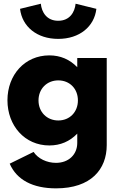

<svg xmlns="http://www.w3.org/2000/svg" viewBox="-20 -784 657 1054"><path d="M250.9 14.5C311.4 14.5 363.2 -7.7 404.1 -50.5V0.5C404.1 64.1 357.3 110 287.3 110C236.8 110 188.6 86.8 164.5 50L33.2 114.5C71.8 203.6 160 250 287.7 250C480 250 565.9 145 565.9 12.7V-465.5H404.1V-415C363.2 -457.7 311.4 -480 250.9 -480C115.9 -480 20.9 -372.7 20.9 -233.6C20.9 -94.1 115.9 14.5 250.9 14.5ZM299.5 -570.5C416.8 -570.5 497.7 -638.2 509.1 -735.5L395 -763.6C390.5 -717.7 363.2 -670 299.5 -670C235.9 -670 208.6 -717.7 204.1 -763.6L90 -735.5C101.4 -638.2 182.3 -570.5 299.5 -570.5ZM300 -342.7C362.7 -342.7 407.7 -296.8 407.7 -232.7C407.7 -169.1 362.7 -122.7 300 -122.7C237.3 -122.7 191.4 -169.1 191.4 -232.7C191.4 -296.4 237.3 -342.7 300 -342.7Z"/></svg>

Font: Spartan MB ExtBd
Style: Regular
Weight: 800
Designer: Matt Bailey, Mirko Velimirovic
Foundry: Matt Bailey
Version: Version 1.005